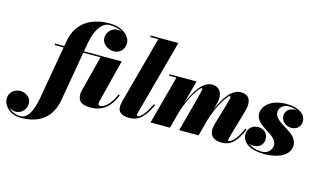

<svg xmlns="http://www.w3.org/2000/svg" viewBox="-312 -1107 2852 1715"><g transform="rotate(15 1114.5 -250.0)"><path d="M768.5 -163 755.5 -167C724.5 -83.5 664 -25.5 622.5 -25.5C610 -25.5 604 -34 604 -44.5C604 -49.5 605 -57 606.5 -63L707 -460H358L372 -540C392.5 -661.5 448.5 -746.5 519 -746.5C571.5 -746.5 611.5 -734 640.5 -716.5C627.5 -721.5 613.5 -724 600 -724C542 -724 502 -673.5 502 -623.5C502 -568.5 559.5 -529 614.5 -529C675 -529 711 -575 711 -631C711 -673 663.5 -760 512.5 -760C327.5 -760 212 -665.5 185 -511.5L176 -460H91V-446.5H173.5L88.5 40C67.5 161 28.5 246.5 -42 246.5C-87.5 246.5 -127.5 227.5 -154 200C-134.5 212 -112 219 -91 219C-40 219 3 173.5 3 118.5C3 58.5 -53 29 -98 29C-148.5 29 -200 65 -200 126C-200 188 -138 260 -37 260C143 260 247.5 174.5 276 11.5L355.5 -446.5H514.5L427 -105C425.5 -98.5 425 -88 425 -83C425 -12.5 464 10 546 10C662 10 730.5 -63 768.5 -163Z M1096.5 -160.5 1083.5 -165C1026 -41.5 983.5 -25 970 -25C964.5 -25 961.5 -28.5 961.5 -35.5C961.5 -40 962.5 -45.5 964 -51L1153.5 -750H896.5V-736.5H971L806 -125C803 -113 796.5 -90 796.5 -65.5C796.5 -19.5 825.5 10 902.5 10C992.5 10 1044 -49 1096.5 -160.5Z M1541 0 1581.5 -151C1625 -296 1700.5 -411 1722.5 -411C1733.5 -411 1727.5 -386 1705 -308L1655 -137C1650 -120.5 1645.5 -96.5 1645.5 -82C1645.5 -29 1678.5 10 1753.5 10C1835 10 1888 -34.5 1942 -160.5L1929 -165C1874.5 -39 1826.5 -20.5 1813 -20.5C1808 -20.5 1806.5 -24 1806.5 -28.5C1806.5 -35 1809 -47 1812 -56.5L1888 -319.5C1911.5 -400.5 1896.5 -469.5 1808.5 -469.5C1721 -469.5 1654.5 -368.5 1609.5 -254L1627 -319.5C1648 -400 1621 -469.5 1541 -469.5C1457 -469.5 1388 -361.5 1341.5 -244L1399 -460H1149V-446.5H1216.5L1096.5 0H1276.5L1317.5 -154.5C1361 -298.5 1440 -415 1462 -415C1473 -415 1463 -387 1444 -308L1361.5 0Z M2384 -132C2384 -260 2166.5 -278.5 2166.5 -383.5C2166.5 -417 2195 -458 2251 -458C2282 -458 2308.5 -452 2330 -442.5C2325 -443 2319.5 -443.5 2314 -443.5C2261.5 -443.5 2227 -409.5 2227 -366.5C2227 -314 2274.5 -278.5 2324 -278.5C2367.5 -278.5 2409 -309.5 2409 -360.5C2409 -412.5 2364 -474 2226 -474C2093 -474 2013 -406 2013 -327C2013 -211 2215 -190 2215 -88C2215 -47 2177.5 -5 2127 -5C2076 -5 2029 -19 1998 -44.5C2010 -39.5 2023 -37 2036.5 -37C2086.5 -37 2128.5 -66 2128.5 -121.5C2128.5 -176 2089.5 -209.5 2037 -209.5C1980.5 -209.5 1942 -168 1942 -117.5C1942 -43 2018.5 10 2147.5 10C2294 10 2384 -48 2384 -132Z"/></g></svg>

Font: Bodoni* 16pt Fatface
Style: Italic
Weight: 900
Italic angle: -13°
Version: Version 2.3